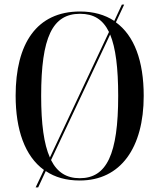

<svg xmlns="http://www.w3.org/2000/svg" viewBox="-20 -775 693 835"><path d="M171 -36 135 40H146L179 -31C219 -4 268 10 327 10C505 10 605 -133 605 -358C605 -510 564 -620 484 -678L520 -755H510L477 -684C436 -711 386 -725 328 -725C139 -725 48 -585 48 -359C48 -211 88 -96 171 -36ZM454 -636 197 -90C171 -148 159 -236 159 -358C159 -613 208 -715 328 -715C387 -715 427 -691 454 -636ZM327 0C270 0 229 -25 202 -79L459 -625C483 -567 494 -480 494 -358C494 -104 444 0 327 0Z"/></svg>

Font: Noto Serif Display Condensed Medium
Style: Regular
Weight: 500
Width: 3
Designer: Monotype Design Team
Foundry: Monotype Imaging Inc.
Version: Version 2.009